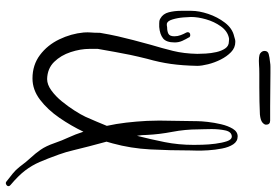

<svg xmlns="http://www.w3.org/2000/svg" viewBox="-164 -661 944 656"><g transform="rotate(90 308.0 -333.0)"><path d="M599 116Q586 106 573 95.5Q560 85 550 72Q533 49 518.5 33.5Q504 18 491.5 0Q479 -18 469 -47Q460 -73 449.5 -95.5Q439 -118 430 -146Q410 -104 382.5 -64Q355 -24 321 2Q287 28 248 28Q202 28 168 2.5Q134 -23 114.5 -63.5Q95 -104 91 -147Q90 -161 91 -172Q92 -183 92 -197V-202Q98 -237 104 -263.5Q110 -290 117 -316.5Q124 -343 133 -376Q145 -416 154 -452.5Q163 -489 164 -535Q164 -546 163 -564Q162 -582 158 -600Q154 -618 145.5 -630.5Q137 -643 122 -643Q119 -643 116 -643.5Q113 -644 109 -643Q86 -638 70 -615.5Q54 -593 46 -565Q38 -537 38 -514Q38 -508 39.5 -488Q41 -468 46.5 -450Q52 -432 62 -431Q64 -431 66.5 -431Q69 -431 73 -432Q87 -432 95.5 -436.5Q104 -441 104 -457Q104 -468 100 -478.5Q96 -489 92 -496Q90 -500 90 -502Q90 -511 100 -511Q105 -511 108 -507V-506Q114 -496 119.5 -484Q125 -472 125 -458Q125 -429 111 -418Q97 -407 72 -405H60Q56 -405 52 -405.5Q48 -406 43 -409Q27 -418 22 -437.5Q17 -457 17 -479Q17 -501 17 -515Q17 -541 27.5 -572.5Q38 -604 57.5 -629.5Q77 -655 104 -661Q111 -663 114.5 -664Q118 -665 123 -665Q143 -665 158 -650.5Q173 -636 183.5 -615Q194 -594 199.5 -572Q205 -550 205 -535Q204 -485 198.5 -445.5Q193 -406 181 -364Q173 -332 167.5 -306Q162 -280 157.5 -254Q153 -228 147 -195V-167Q147 -136 158 -102.5Q169 -69 191.5 -46Q214 -23 250 -22Q269 -22 289 -36.5Q309 -51 326.5 -72.5Q344 -94 358 -116Q372 -138 379 -153Q388 -174 395.5 -191Q403 -208 410 -226Q403 -258 399 -292Q395 -326 393 -363Q393 -374 392.5 -384.5Q392 -395 392 -405Q392 -437 393 -470.5Q394 -504 394 -536Q394 -548 396.5 -570.5Q399 -593 404.5 -616.5Q410 -640 420 -656.5Q430 -673 446 -673Q463 -673 473 -658Q483 -643 487.5 -619.5Q492 -596 493.5 -572.5Q495 -549 494.5 -531.5Q494 -514 494 -511Q494 -441 490.5 -374.5Q487 -308 470 -246L464 -225L480 -165Q488 -135 493.5 -111Q499 -87 508 -62Q522 -23 533.5 3.5Q545 30 562.5 53Q580 76 612 103Q616 106 616 110Q616 115 610 118Q604 121 599 116ZM444 -329Q456 -376 465.5 -423.5Q475 -471 475 -523Q475 -532 474.5 -553Q474 -574 471 -597Q468 -620 462.5 -636.5Q457 -653 446 -653Q430 -652 425.5 -630.5Q421 -609 421 -584Q421 -570 421.5 -557.5Q422 -545 422 -538Q422 -494 430.5 -449.5Q439 -405 441 -363Q441 -346 444 -329ZM202 -746Q171 -744 162.5 -750Q154 -756 154 -765Q154 -776 164.5 -779Q175 -782 195 -784Q200 -785 208.5 -785Q217 -785 230 -785Q253 -785 283.5 -784.5Q314 -784 343.5 -784Q373 -784 392 -784Q406 -784 406 -770Q406 -764 398.5 -757.5Q391 -751 371 -749Q352 -748 327 -747.5Q302 -747 278 -747Q253 -747 232.5 -747Q212 -747 202 -746Z"/></g></svg>

Font: Ruge Boogie
Style: Regular
Weight: 400
Designer: Robert E. Leuschke
Foundry: Robert E. Leuschke
Version: Version 1.010; ttfautohint (v1.8.3)